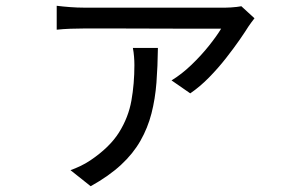

<svg xmlns="http://www.w3.org/2000/svg" viewBox="-20 -569 1040 668"><path d="M865.4 -505.4Q861.1 -499.4 854.9 -491.6Q848.8 -483.8 845 -477.7Q834.1 -460.2 813.8 -430.7Q793.4 -401.3 766.3 -366.7Q739.2 -332.1 707.6 -299.8Q675.9 -267.4 641.9 -244.2L576.8 -289.3Q612.2 -310.8 646.2 -343.5Q680.3 -376.2 707.7 -410.7Q735.1 -445.2 749.4 -469.3Q735.3 -469.3 697.8 -469.3Q660.3 -469.3 609.5 -469.3Q558.8 -469.3 503.8 -469.6Q448.9 -469.9 399.3 -469.9Q349.8 -469.9 315.4 -469.9Q281 -469.9 271.2 -469.9Q249.1 -469.9 224.7 -469Q200.4 -468.1 177.3 -465.7V-548.9Q198.4 -546.2 223.8 -544.3Q249.1 -542.4 271.2 -542.4Q281 -542.4 317.2 -542.4Q353.4 -542.4 405.5 -542.4Q457.5 -542.4 514.7 -542.4Q572 -542.4 624.5 -542.4Q677 -542.4 715.3 -542.4Q753.6 -542.4 765.4 -542.4Q772.9 -542.4 783.3 -543.1Q793.6 -543.8 803.7 -544.9Q813.8 -545.9 819.7 -547.3ZM529.4 -402.2Q528.6 -338 524.3 -281.3Q519.9 -224.7 507 -174.3Q494.1 -124 468.6 -79.2Q443.2 -34.5 401.2 4.4Q359.2 43.4 295.5 78.9L225.3 23.1Q241.8 17.1 259.4 8.8Q277.1 0.4 294.1 -10.9Q361.6 -56.3 394.2 -108.4Q426.8 -160.5 437.2 -219Q447.6 -277.4 447.6 -342.5Q447.6 -357 446.3 -372.3Q445.1 -387.6 442.3 -402.2Z"/></svg>

Font: Shanggu Sans SC VF
Style: Regular
Weight: 250
Designer: GuiWonder
Version: Version 1.021